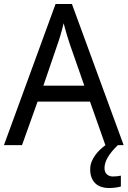

<svg xmlns="http://www.w3.org/2000/svg" viewBox="-20 -737 648 975"><path d="M515.1 0 437 -221.2H170.9L91.8 0H0L262.2 -716.8H345.2L607.9 0ZM408.2 -301.8 335.9 -508.8Q333 -517.6 328.9 -530.3Q324.7 -543 320.3 -557.6Q315.9 -572.3 311.5 -588.1Q307.1 -604 303.2 -619.1Q299.8 -604 295.4 -587.9Q291 -571.8 286.6 -556.9Q282.2 -542 278.1 -529.5Q273.9 -517.1 271 -508.8L200.2 -301.8ZM510.7 116.2Q510.7 138.2 523.4 148.7Q536.1 159.2 552.7 159.2Q564.9 159.2 575.9 158Q586.9 156.7 593.8 154.8V210Q581.1 213.9 565.4 215.8Q549.8 217.8 535.6 217.8Q486.8 217.8 462.4 192.4Q438 167 438 123Q438 102.5 445.3 84.2Q452.6 65.9 464.1 50.3Q475.6 34.7 489.3 22Q502.9 9.3 515.6 0H578.6Q510.7 64.9 510.7 116.2Z"/></svg>

Font: Genotype
Style: Regular
Weight: 400
Foundry: Ascender Corporation
Version: Version 1.00